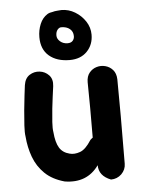

<svg xmlns="http://www.w3.org/2000/svg" viewBox="-56 -854 674 908"><g transform="rotate(-5 280.5 -399.5)"><path d="M434 10Q463 10 484 -10Q505 -31 505 -59Q507 -312 505 -460Q504 -488 489.5 -504.5Q475 -521 454 -526.5Q433 -532 412.5 -526Q392 -520 378 -503Q364 -486 364 -458Q366 -342 365 -195Q359 -191 353 -185Q326 -142 299 -132.5Q272 -123 250 -129Q217 -137 201.5 -162.5Q186 -188 182 -237Q179 -254 181 -285Q183 -316 186.5 -348.5Q190 -381 193 -402L200 -454Q204 -487 186 -506Q168 -525 142 -528Q116 -531 94 -517Q72 -503 67 -470Q65 -454 61 -421.5Q57 -389 53.5 -351.5Q50 -314 48 -280Q46 -246 49 -228Q53 -176 70 -130Q87 -84 122 -50Q157 -16 215 0Q320 17 377 -63Q377 -12 434 10ZM289 -570Q341 -570 371.5 -601.5Q402 -633 402 -681Q402 -715 383 -744Q364 -773 334 -791Q304 -809 270 -809Q262 -809 256 -808Q250 -807 245 -807Q240 -807 237 -806Q233 -805 229 -804Q213 -802 203 -796Q179 -781 167 -752Q155 -723 155 -690Q155 -632 191.5 -601Q228 -570 289 -570ZM286 -650Q265 -650 250.5 -662.5Q236 -675 236 -691Q236 -708 244 -718Q252 -728 262 -728Q287 -728 302.5 -715.5Q318 -703 318 -681Q318 -668 310 -659Q302 -650 286 -650Z"/></g></svg>

Font: Balsamiq Sans
Style: Bold
Weight: 700
Designer: Michael Angeles
Foundry: Balsamiq SRL
Version: Version 1.020; ttfautohint (v1.8.4.7-5d5b);gftools[0.9.26]